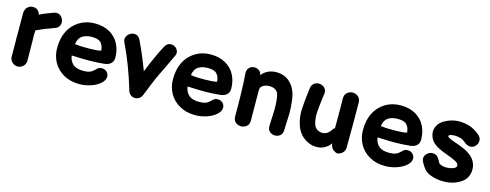

<svg xmlns="http://www.w3.org/2000/svg" viewBox="-24 -1086 4210 1650"><g transform="rotate(15 2081.5 -261.0)"><path d="M78 -21Q100 1 128 0Q156 -1 176.5 -20.5Q197 -40 197 -71Q196 -186 195 -249Q192 -308 196 -340Q261 -371 353 -403Q384 -414 392.5 -438Q401 -462 392.5 -486.5Q384 -511 362 -524.5Q340 -538 309 -527Q229 -499 189 -477Q181 -506 163.5 -517.5Q146 -529 125 -529Q96 -529 75.5 -508.5Q55 -488 55 -449Q55 -359 56 -248Q54 -237 56 -225Q56 -168 57 -69Q57 -41 78 -21Z M678 9Q730 9 780.5 -8Q831 -25 863 -54Q895 -83 895 -115Q895 -138 877.5 -155.5Q860 -173 834 -173Q811 -173 798 -162.5Q785 -152 770 -137Q756 -124 738 -117.5Q720 -111 690 -110Q624 -108 591.5 -135.5Q559 -163 553 -212L588 -211Q651 -208 706 -208Q764 -208 839 -215Q876 -218 898 -237Q920 -256 920 -290Q920 -357 892 -411.5Q864 -466 809 -498Q753 -530 675 -530Q599 -530 539 -493Q479 -456 447 -393Q415 -329 415 -242Q415 -173 446.5 -116Q478 -59 538 -25Q598 9 678 9ZM555 -314Q562 -366 594 -388Q626 -410 677 -411Q738 -412 761.5 -386Q785 -360 787 -317Q755 -309 686 -308Q614 -306 555 -314Z M1147 -4Q1173 6 1197.5 -4.5Q1222 -15 1233 -40L1249 -79Q1262 -112 1266 -122Q1269 -131 1281 -159L1298 -199L1314 -234L1385 -382L1406 -427Q1424 -457 1416.5 -480.5Q1409 -504 1388 -516.5Q1367 -529 1342.5 -524.5Q1318 -520 1302 -494Q1245 -388 1187 -241Q1134 -381 1079 -495Q1064 -524 1039 -529Q1014 -534 991 -521Q968 -508 958 -484Q948 -460 964 -431Q1043 -268 1107 -57Q1108 -55 1108 -52Q1116 -18 1147 -4Z M1709 9Q1761 9 1811.5 -8Q1862 -25 1894 -54Q1926 -83 1926 -115Q1926 -138 1908.5 -155.5Q1891 -173 1865 -173Q1842 -173 1829 -162.5Q1816 -152 1801 -137Q1787 -124 1769 -117.5Q1751 -111 1721 -110Q1655 -108 1622.5 -135.5Q1590 -163 1584 -212L1619 -211Q1682 -208 1737 -208Q1795 -208 1870 -215Q1907 -218 1929 -237Q1951 -256 1951 -290Q1951 -357 1923 -411.5Q1895 -466 1840 -498Q1784 -530 1706 -530Q1630 -530 1570 -493Q1510 -456 1478 -393Q1446 -329 1446 -242Q1446 -173 1477.5 -116Q1509 -59 1569 -25Q1629 9 1709 9ZM1586 -314Q1593 -366 1625 -388Q1657 -410 1708 -411Q1769 -412 1792.5 -386Q1816 -360 1818 -317Q1786 -309 1717 -308Q1645 -306 1586 -314Z M2483 -63Q2483 -84 2485.5 -127.5Q2488 -171 2489 -218Q2489 -241 2487 -273Q2485 -305 2480.5 -336.5Q2476 -368 2469 -391Q2449 -453 2404 -490.5Q2359 -528 2288 -529Q2207 -526 2161 -468Q2152 -517 2098 -520Q2068 -520 2049 -498.5Q2030 -477 2035 -441Q2038 -413 2039.5 -372.5Q2041 -332 2042.5 -286.5Q2044 -241 2044.5 -198Q2045 -155 2045 -121Q2045 -87 2045 -70Q2045 -42 2059 -25.5Q2073 -9 2094 -3.5Q2115 2 2136 -3.5Q2157 -9 2171 -25.5Q2185 -42 2185 -70Q2185 -117 2184 -208Q2183 -298 2183 -333Q2183 -342 2183.5 -346.5Q2184 -351 2188 -364Q2199 -381 2222.5 -390.5Q2246 -400 2274 -397Q2301 -395 2319 -382.5Q2337 -370 2343 -351Q2351 -327 2354 -287.5Q2357 -248 2357 -218Q2356 -178 2353.5 -135.5Q2351 -93 2351 -67Q2350 -35 2369 -18Q2388 -1 2414.5 0Q2441 1 2461.5 -15Q2482 -31 2483 -63Z M2969 10Q2998 10 3019 -10Q3040 -31 3040 -59Q3042 -312 3040 -460Q3039 -488 3024.5 -504.5Q3010 -521 2989 -526.5Q2968 -532 2947.5 -526Q2927 -520 2913 -503Q2899 -486 2899 -458Q2901 -342 2900 -195Q2894 -191 2888 -185Q2861 -142 2834 -132.5Q2807 -123 2785 -129Q2752 -137 2736.5 -162.5Q2721 -188 2717 -237Q2714 -254 2716 -285Q2718 -316 2721.5 -348.5Q2725 -381 2728 -402L2735 -454Q2739 -487 2721 -506Q2703 -525 2677 -528Q2651 -531 2629 -517Q2607 -503 2602 -470Q2600 -454 2596 -421.5Q2592 -389 2588.5 -351.5Q2585 -314 2583 -280Q2581 -246 2584 -228Q2588 -176 2605 -130Q2622 -84 2657 -50Q2692 -16 2750 0Q2855 17 2912 -63Q2912 -12 2969 10Z M3399 9Q3451 9 3501.5 -8Q3552 -25 3584 -54Q3616 -83 3616 -115Q3616 -138 3598.5 -155.5Q3581 -173 3555 -173Q3532 -173 3519 -162.5Q3506 -152 3491 -137Q3477 -124 3459 -117.5Q3441 -111 3411 -110Q3345 -108 3312.5 -135.5Q3280 -163 3274 -212L3309 -211Q3372 -208 3427 -208Q3485 -208 3560 -215Q3597 -218 3619 -237Q3641 -256 3641 -290Q3641 -357 3613 -411.5Q3585 -466 3530 -498Q3474 -530 3396 -530Q3320 -530 3260 -493Q3200 -456 3168 -393Q3136 -329 3136 -242Q3136 -173 3167.5 -116Q3199 -59 3259 -25Q3319 9 3399 9ZM3276 -314Q3283 -366 3315 -388Q3347 -410 3398 -411Q3459 -412 3482.5 -386Q3506 -360 3508 -317Q3476 -309 3407 -308Q3335 -306 3276 -314Z M3916 7Q3940 7 3962 4Q4028 -6 4075.5 -40Q4123 -74 4132 -136Q4133 -143 4133 -156Q4133 -196 4114 -228.5Q4095 -261 4062 -283Q4041 -298 4022 -307Q4002 -315 3986 -322Q3962 -333 3939 -340Q3905 -351 3887 -359Q3872 -366 3866 -370Q3859 -374 3859 -380Q3859 -389 3872 -394Q3890 -399 3915 -399Q3942 -399 3972 -389Q3980 -386 3997 -374L4021 -356Q4042 -342 4063 -342Q4090 -342 4108.5 -363Q4127 -384 4127 -410Q4127 -438 4106 -456Q4040 -516 3952 -525Q3932 -527 3922 -527Q3871 -527 3823 -508Q3750 -478 3730 -429Q3720 -408 3720 -384Q3720 -355 3735 -325Q3757 -279 3830 -247Q3846 -239 3883 -226L3927 -209Q3974 -190 3987 -178Q3998 -167 3998 -155V-151Q3996 -129 3943 -118Q3922 -115 3908 -115Q3889 -115 3863 -123Q3846 -130 3840 -142L3834 -154L3822 -174Q3802 -204 3768 -204Q3741 -204 3719.5 -184.5Q3698 -165 3698 -139Q3698 -125 3707 -108L3716 -92L3723 -80Q3740 -52 3761 -35Q3789 -15 3830.5 -4Q3872 7 3916 7Z"/></g></svg>

Font: Balsamiq Sans
Style: Bold
Weight: 700
Designer: Michael Angeles
Foundry: Balsamiq SRL
Version: Version 1.020; ttfautohint (v1.8.4.7-5d5b);gftools[0.9.26]